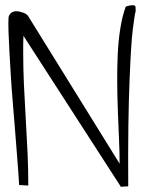

<svg xmlns="http://www.w3.org/2000/svg" viewBox="-20 -719 561 739"><path d="M70.3 -581.1Q70.3 -578.1 69.8 -568.4Q69.3 -558.6 69.3 -548.3Q69.3 -538.1 69.3 -528.8Q69.3 -519.5 69.3 -516.6Q69.3 -453.1 72.3 -389.6Q75.2 -326.2 79.1 -262.2Q83 -198.2 85.9 -133.8Q88.9 -69.3 88.9 -4.9L53.7 -6.8Q52.7 -25.4 50.3 -58.6Q47.9 -91.8 44.4 -135.3Q41 -178.7 37.1 -228.5Q33.2 -278.3 28.8 -329.6Q24.4 -380.9 21.5 -430.7Q18.6 -480.5 16.1 -522.9Q13.7 -565.4 12.7 -598.1Q11.7 -630.9 12.7 -648.4Q12.7 -660.2 21.5 -668Q30.3 -675.8 42 -675.8Q53.7 -675.8 68.8 -670.4Q84 -665 88.9 -656.2L440.4 -88.9Q440.4 -133.8 438 -185.5Q435.5 -237.3 433.6 -292Q431.6 -346.7 431.2 -401.9Q430.7 -457 433.1 -509.3Q435.5 -561.5 442.9 -608.4Q450.2 -655.3 463.9 -693.4Q477.5 -698.2 485.4 -698.7Q493.2 -699.2 497.1 -698.2Q501 -697.3 501.5 -693.4Q502 -689.5 502 -685.5Q502 -683.6 502 -679.7Q502 -675.8 502 -674.8Q500 -668.9 497.6 -653.3Q495.1 -637.7 491.2 -606.9Q487.3 -576.2 484.4 -527.3Q481.4 -478.5 478.5 -406.2Q475.6 -334 474.1 -234.4Q472.7 -134.8 473.6 -2L445.3 0Z"/></svg>

Font: Annie Use Your Telescope
Style: Regular
Weight: 400
Designer: Kimberly Geswein
Foundry: Kimberly Geswein
Version: Version 1.002 2001